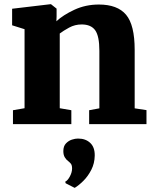

<svg xmlns="http://www.w3.org/2000/svg" viewBox="-20 -589 728 911"><path d="M96.5 -75.5V-450.5L37.5 -469V-547.5L219 -569H222L248.5 -548V-511.5L247.5 -488Q279 -517.5 332.5 -542.5Q386 -567.5 449 -567.5Q537.5 -567.5 578.2 -519Q619 -470.5 619 -352.5V-75L675 -66.5V0H403V-66L451.5 -75V-348Q451.5 -417.5 431.8 -445.2Q412 -473 367.5 -473Q335.5 -473 308 -458Q280.5 -443 263.5 -430V-75.5L318.5 -66V0H41.5V-66ZM429.5 149Q429 186 413.2 216.8Q397.5 247.5 375.5 269.2Q353.5 291 335 302H333.5L291.5 280.5L289.5 273Q301 268 311.5 248.2Q322 228.5 322 210.5Q322 194.5 315.8 187.2Q309.5 180 303 175Q295 169.5 287.8 158Q280.5 146.5 280.5 128Q280.5 104.5 293 91.5Q305.5 78.5 321.2 73.5Q337 68.5 348 68.5H351.5Q386 68.5 408 89Q430 109.5 429.5 149Z"/></svg>

Font: Merriweather Black
Style: Regular
Weight: 900
Designer: Eben Sorkin
Foundry: Eben Sorkin
Version: Version 2.200;gftools[0.9.31]